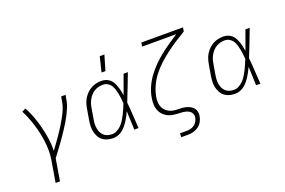

<svg xmlns="http://www.w3.org/2000/svg" viewBox="-118 -1155 2636 1777"><g transform="rotate(-20 1200.0 -266.5)"><path d="M170 215 207 -6Q214 -52 213 -96.5Q212 -141 206.5 -184.5Q201 -228 191.5 -270Q182 -312 169.5 -353Q157 -394 141 -433.5Q125 -473 106 -510L143 -528Q171 -477 191 -422Q211 -367 225.5 -309.5Q240 -252 249 -192Q258 -132 256 -70Q279 -101 302 -133Q325 -165 347 -197Q369 -229 389 -261.5Q409 -294 428 -328Q447 -362 462 -397Q477 -432 483 -468L492 -520H535L526 -468Q521 -436 508 -404.5Q495 -373 479.5 -342.5Q464 -312 446.5 -282.5Q429 -253 410 -224.5Q391 -196 372 -167.5Q353 -139 332 -111Q311 -83 290.5 -55Q270 -27 249 0L213 215Z M816 8Q787 8 760.5 1Q734 -6 712.5 -22Q691 -38 678 -62Q665 -86 659 -112.5Q653 -139 654 -168Q655 -197 660 -226L677 -326Q681 -351 688.5 -377Q696 -403 710 -426.5Q724 -450 744.5 -470.5Q765 -491 789 -504Q813 -517 839.5 -522.5Q866 -528 891 -528Q915 -528 936.5 -520Q958 -512 974.5 -497Q991 -482 1001 -462.5Q1011 -443 1018.5 -421.5Q1026 -400 1031 -378Q1036 -356 1039 -333Q1056 -380 1073 -426.5Q1090 -473 1107 -520H1149Q1123 -454 1098.5 -388Q1074 -322 1047 -257Q1054 -193 1057 -128.5Q1060 -64 1065 0H1023Q1021 -46 1019.5 -92Q1018 -138 1016 -184Q1006 -162 994.5 -140.5Q983 -119 970 -98.5Q957 -78 941 -58.5Q925 -39 905.5 -24Q886 -9 862.5 -0.5Q839 8 816 8ZM817 -30Q842 -30 866.5 -43Q891 -56 910 -76Q929 -96 943 -119Q957 -142 969 -165.5Q981 -189 991.5 -213.5Q1002 -238 1012 -263Q1010 -287 1007.5 -311Q1005 -335 1000.5 -358Q996 -381 989 -404Q982 -427 970 -446Q958 -465 937 -477.5Q916 -490 892 -490Q870 -490 848.5 -485Q827 -480 807 -468Q787 -456 772 -439Q757 -422 746 -402.5Q735 -383 728.5 -362Q722 -341 719 -319L702 -219Q698 -197 697 -174.5Q696 -152 699.5 -130.5Q703 -109 712 -90Q721 -71 736.5 -57Q752 -43 773 -36.5Q794 -30 817 -30ZM919 -600 955 -748H1001L957 -600Z M1408 215V177H1473Q1492 177 1512.5 172.5Q1533 168 1550 156Q1567 144 1577.5 126Q1588 108 1591 88Q1594 73 1590 58.5Q1586 44 1576.5 33.5Q1567 23 1554 16.5Q1541 10 1526.5 6.5Q1512 3 1497 1.5Q1482 0 1467 0H1466Q1436 -1 1406.5 -5.5Q1377 -10 1352.5 -22.5Q1328 -35 1309 -56Q1290 -77 1280.5 -103.5Q1271 -130 1270.5 -159.5Q1270 -189 1275 -219V-220Q1283 -270 1304.5 -319.5Q1326 -369 1358 -413.5Q1390 -458 1428.5 -497Q1467 -536 1510 -570.5Q1553 -605 1598 -636Q1643 -667 1690 -697H1354L1360 -735H1770L1764 -697Q1715 -668 1667 -636.5Q1619 -605 1573 -570.5Q1527 -536 1485 -497.5Q1443 -459 1408 -414Q1373 -369 1349.5 -317.5Q1326 -266 1317 -213Q1313 -191 1313.5 -168.5Q1314 -146 1320.5 -126Q1327 -106 1340 -89.5Q1353 -73 1370.5 -62Q1388 -51 1409 -45.5Q1430 -40 1452.5 -39Q1475 -38 1497.5 -37.5Q1520 -37 1541 -32Q1562 -27 1581.5 -17.5Q1601 -8 1614.5 7.5Q1628 23 1633 44.5Q1638 66 1634 88Q1630 115 1616 141Q1602 167 1578.5 184Q1555 201 1527.5 208Q1500 215 1474 215Z M2016 8Q1987 8 1960.5 1Q1934 -6 1912.5 -22Q1891 -38 1878 -62Q1865 -86 1859 -112.5Q1853 -139 1854 -168Q1855 -197 1860 -226L1877 -326Q1881 -351 1888.5 -377Q1896 -403 1910 -426.5Q1924 -450 1944.5 -470.5Q1965 -491 1989 -504Q2013 -517 2039.5 -522.5Q2066 -528 2091 -528Q2115 -528 2136.5 -520Q2158 -512 2174.5 -497Q2191 -482 2201 -462.5Q2211 -443 2218.5 -421.5Q2226 -400 2231 -378Q2236 -356 2239 -333Q2256 -380 2273 -426.5Q2290 -473 2307 -520H2349Q2323 -454 2298.5 -388Q2274 -322 2247 -257Q2254 -193 2257 -128.5Q2260 -64 2265 0H2223Q2221 -46 2219.5 -92Q2218 -138 2216 -184Q2206 -162 2194.5 -140.5Q2183 -119 2170 -98.5Q2157 -78 2141 -58.5Q2125 -39 2105.5 -24Q2086 -9 2062.5 -0.5Q2039 8 2016 8ZM2017 -30Q2042 -30 2066.5 -43Q2091 -56 2110 -76Q2129 -96 2143 -119Q2157 -142 2169 -165.5Q2181 -189 2191.5 -213.5Q2202 -238 2212 -263Q2210 -287 2207.5 -311Q2205 -335 2200.5 -358Q2196 -381 2189 -404Q2182 -427 2170 -446Q2158 -465 2137 -477.5Q2116 -490 2092 -490Q2070 -490 2048.5 -485Q2027 -480 2007 -468Q1987 -456 1972 -439Q1957 -422 1946 -402.5Q1935 -383 1928.5 -362Q1922 -341 1919 -319L1902 -219Q1898 -197 1897 -174.5Q1896 -152 1899.5 -130.5Q1903 -109 1912 -90Q1921 -71 1936.5 -57Q1952 -43 1973 -36.5Q1994 -30 2017 -30Z"/></g></svg>

Font: Iosevka Extralight Extended
Style: Italic
Weight: 200
Width: 7
Italic angle: -9°
Monospace: yes
Designer: Belleve Invis
Foundry: Belleve Invis
Version: Version 32.5.0; ttfautohint (v1.8.4)